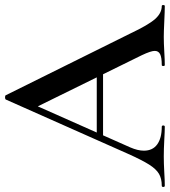

<svg xmlns="http://www.w3.org/2000/svg" viewBox="17 -698 674 762"><g transform="rotate(-90 354.0 -317.0)"><path d="M192 -270H472L479 -245H179ZM711 0Q692 0 650 -2Q608 -4 589 -4Q564 -4 530 -2Q496 0 477 0Q473 0 473 -6Q473 -12 477 -12Q507 -12 520 -18.5Q533 -25 533 -40Q533 -55 516 -91L307 -516L348 -583L150 -137Q137 -107 137 -83Q137 -48 162 -30Q187 -12 232 -12Q237 -12 237 -6Q237 0 232 0Q214 0 180 -2Q142 -4 114 -4Q87 -4 51 -2Q19 0 -2 0Q-7 0 -7 -6Q-7 -12 -2 -12Q26 -12 45 -23Q64 -34 82 -62.5Q100 -91 125 -147L340 -631Q342 -634 349 -634Q356 -634 357 -631L602 -137Q636 -65 659.5 -38.5Q683 -12 711 -12Q715 -12 715 -6Q715 0 711 0Z"/></g></svg>

Font: Cormorant Garamond SemiBold
Style: Regular
Weight: 600
Designer: Christian Thalmann (Catharsis Fonts)
Foundry: Catharsis Fonts
Version: Version 4.000